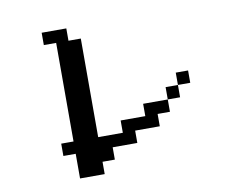

<svg xmlns="http://www.w3.org/2000/svg" viewBox="-81 -838 1161 959"><g transform="rotate(-10 500.0 -359.0)"><path d="M187.5 -109.4V-171.9H250V-671.9H187.5V-734.4H312.5V-671.9H375V-171.9H500V-234.4H625V-296.9H750V-234.4H687.5V-171.9H562.5V-109.4H437.5V-46.9H375V15.6H250V-109.4ZM812.5 -359.4V-296.9H750V-359.4ZM812.5 -359.4V-421.9H875V-359.4Z"/></g></svg>

Font: KH Dot Dougenzaka 16
Style: Regular
Weight: 400
Designer: Original version for X68000 by Keitarou Hiraki (http://hp.vector.co.jp/authors/VA000874/) / TrueType conversion by Homem
Version: Version 1.00.20150527